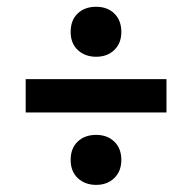

<svg xmlns="http://www.w3.org/2000/svg" viewBox="-20 -656 554 553"><path d="M54 -332V-428H459.5V-332ZM257 -123.5Q225 -123.5 204.2 -142.8Q183.5 -162 183.5 -195.5Q183.5 -229 203.8 -248.2Q224 -267.5 257 -267.5Q289.5 -267.5 309.5 -247.8Q329.5 -228 329.5 -195.5Q329.5 -163 309.2 -143.2Q289 -123.5 257 -123.5ZM257 -492.5Q225 -492.5 204.2 -511.8Q183.5 -531 183.5 -564Q183.5 -598 203.8 -617.2Q224 -636.5 257 -636.5Q289.5 -636.5 309.5 -616.8Q329.5 -597 329.5 -564Q329.5 -531.5 309.2 -512Q289 -492.5 257 -492.5Z"/></svg>

Font: Encode Sans SC Condensed SemiBold
Style: Regular
Weight: 600
Width: 3
Designer: Multiple Designers
Foundry: Impallari Type
Version: Version 3.002